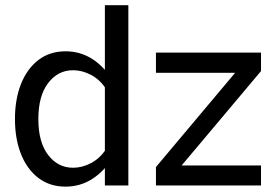

<svg xmlns="http://www.w3.org/2000/svg" viewBox="-20 -712 1055 737"><path d="M578.6 -432.6H882.6L578.6 -70.8V0H981.9V-76.9H677.2L981.9 -439.2V-510H578.6ZM472.7 0V-692.1H382.6V0ZM37.4 -255.1Q37.4 -179.4 60.5 -120.8Q83.7 -62.3 127.3 -28.9Q170.9 4.4 231.7 4.4Q288.1 4.4 334.4 -25.3Q380.6 -54.9 414.6 -109.9L386.2 -137.9Q362.5 -103.3 329 -85.7Q295.4 -68.1 260.3 -68.1Q202.4 -68.1 164.8 -117.1Q127.2 -166 127.2 -255.1Q127.2 -344 164.8 -393.2Q202.4 -442.4 260.3 -442.4Q295.4 -442.4 329 -424.7Q362.5 -407 386.2 -372.3L414.6 -400.6Q380.6 -455.8 334.4 -485.5Q288.1 -515.1 231.7 -515.1Q170.9 -515.1 127.3 -481.6Q83.7 -448 60.5 -389.4Q37.4 -330.8 37.4 -255.1Z"/></svg>

Font: Estedad-FD-VF Thin
Style: Regular
Weight: 100
Designer: Amin Abedi
Version: Version 5.0